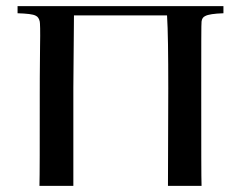

<svg xmlns="http://www.w3.org/2000/svg" viewBox="-20 -603 763 623"><path d="M37 -583V-560C67 -559 87 -557 96 -552C103 -549 107 -542 109 -533C110 -529 111 -503 110 -454C109 -369 109 -317 109 -299C109 -132 109 -32 108 0H218V-318L220 -553H522C525 -507 526 -428 526 -316L525 0H634C633 -25 633 -124 633 -298C633 -452 633 -530 634 -533C635 -542 639 -548 646 -551C655 -556 675 -559 705 -560C705 -575 705 -583 705 -583Z"/></svg>

Font: GFS Nicefore
Style: Regular
Weight: 400
Designer: George Matthiopoulos
Foundry: George Matthiopoulos
Version: Version 1.0